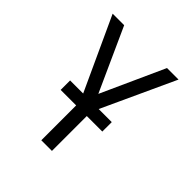

<svg xmlns="http://www.w3.org/2000/svg" viewBox="-185 -795 919 919"><g transform="rotate(45 275.0 -335.0)"><path d="M239 0V-264L52 -670H130L275 -350L420 -670H498L311 -264V0ZM416 -236H134V-300H416Z"/></g></svg>

Font: Lode Term
Style: Regular
Weight: 400
Monospace: yes
Designer: Belleve Invis
Foundry: Belleve Invis
Version: Version 29.2.0